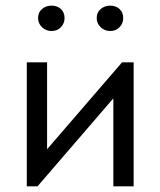

<svg xmlns="http://www.w3.org/2000/svg" viewBox="-20 -661 569 681"><path d="M75 0H113L425 -362L382 -357V0H454V-440H413L105 -83L147 -88V-440H75ZM163 -551Q183 -551 196 -564.5Q209 -578 209 -597Q209 -617 196 -629Q183 -641 163 -641Q143 -641 129 -629Q115 -617 115 -597Q115 -578 129 -564.5Q143 -551 163 -551ZM371 -551Q391 -551 404 -564.5Q417 -578 417 -597Q417 -617 404 -629Q391 -641 371 -641Q351 -641 337 -629Q323 -617 323 -597Q323 -578 337 -564.5Q351 -551 371 -551Z"/></svg>

Font: Tilda Sans VF
Style: Regular
Weight: 400
Designer: ParaType Ltd
Foundry: ParaType Ltd
Version: Version 1.010